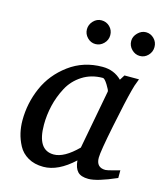

<svg xmlns="http://www.w3.org/2000/svg" viewBox="-107 -776 737 868"><g transform="rotate(15 261.5 -342.0)"><path d="M518 -27Q429 12 388 12Q353 12 337.5 -4.5Q322 -21 319 -56Q246 12 177 12Q135 12 105 -5.5Q75 -23 60 -51.5Q45 -80 38.5 -108.5Q32 -137 32 -167Q32 -247 64 -320.5Q96 -394 163.5 -444Q231 -494 320 -494Q374 -494 410 -458L425 -482H493Q478 -444 474 -425Q460 -373 434.5 -247.5Q409 -122 409 -93Q409 -47 452 -47Q460 -47 489 -55L518 -63ZM371 -392Q372 -398 357 -422Q342 -446 334 -446Q280 -446 238.5 -419.5Q197 -393 174.5 -350.5Q152 -308 141.5 -263Q131 -218 131 -173Q131 -54 208 -54Q257 -54 319 -116ZM414 -641Q414 -662 431 -679Q448 -696 469 -696Q491 -696 507 -680Q523 -664 523 -641Q523 -618 507 -601.5Q491 -585 469 -585Q447 -585 430.5 -601.5Q414 -618 414 -641ZM261 -696Q284 -696 300 -680Q316 -664 316 -641Q316 -618 299.5 -601.5Q283 -585 261 -585Q239 -585 223 -601.5Q207 -618 207 -640Q207 -662 223 -679Q239 -696 261 -696Z"/></g></svg>

Font: Veleka
Style: Italic
Weight: 400
Italic angle: -12°
Designer: Stefan Peev, Context Ltd, 2016; SIL International, 1997-2014.
Foundry: Stefan Peev, Context Ltd, 2016
Version: Version 1.000